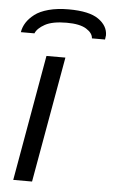

<svg xmlns="http://www.w3.org/2000/svg" viewBox="-53 -763 470 799"><g transform="rotate(5 182.5 -363.5)"><path d="M201.2 -727.1Q287.6 -727.1 326.4 -699.7Q365.2 -672.4 365.2 -632.8Q365.2 -629.9 362.8 -615.2H308.1Q307.1 -637.2 280 -654.1Q252.9 -670.9 198.2 -670.9Q138.7 -670.9 107.7 -653.8Q76.7 -636.7 67.9 -615.2H11.2Q14.6 -636.7 26.6 -655.5Q38.6 -674.3 60.1 -690.9Q81.5 -707.5 117.9 -717.3Q154.3 -727.1 201.2 -727.1ZM33.2 0 126 -525.9H205.1L111.8 0Z"/></g></svg>

Font: Archivo Expanded Light
Style: Italic
Weight: 300
Width: 7
Italic angle: -10°
Designer: Hector Gatti
Foundry: Omnibus-Type
Version: Version 2.001